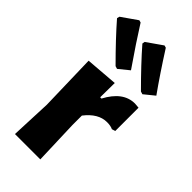

<svg xmlns="http://www.w3.org/2000/svg" viewBox="-236 -794 846 846"><g transform="rotate(45 187.0 -371.0)"><path d="M216 -560 168 -521 155 -525Q70 -610 10 -679L13 -691L86 -742L97 -739Q144 -664 216 -560ZM374 -560 326 -521 313 -525Q228 -610 168 -679L170 -691L243 -742L254 -739Q319 -637 374 -560ZM205 -470 204 -380H212Q259 -469 332 -469Q338 -469 356 -467V-322L340 -317Q326 -324 303 -324Q249 -324 204 -266V-207L211 0H53L61 -191L54 -458Z"/></g></svg>

Font: Alegreya Sans ExtraBold
Style: Regular
Weight: 800
Designer: Juan Pablo del Peral
Foundry: Huerta Tipografica
Version: Version 2.007